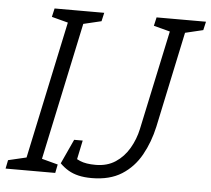

<svg xmlns="http://www.w3.org/2000/svg" viewBox="-93 -721 860 782"><g transform="rotate(5 337.5 -329.5)"><path d="M27 0 169 -667H232L90 0ZM99 -667H179L167 -612L91 -632ZM-43 0 -36 -35 49 -55 37 0ZM80 0 92 -55 167 -35 160 0ZM210 -612 222 -667H302L294 -632ZM554 -224Q540 -160 510.5 -107Q481 -54 432 -23Q383 8 309 8Q279 8 255.5 2.5Q232 -3 213.5 -14Q195 -25 179 -41L215 -83Q234 -67 257.5 -57Q281 -47 321 -47Q368 -47 402 -69.5Q436 -92 457.5 -129Q479 -166 488 -208L586 -667H648ZM516 -667H596L584 -612L508 -632ZM626 -612 638 -667H718L710 -632ZM260 -141 239 -41H179L225 -141Z"/></g></svg>

Font: Epunda Slab Light
Style: Italic
Weight: 300
Italic angle: -12°
Designer: Simon Atzbach
Foundry: typofactur
Version: Version 1.102